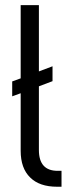

<svg xmlns="http://www.w3.org/2000/svg" viewBox="-20 -710 273 730"><path d="M179.7 -458V-401.4L127.9 -381.8V-139.6Q127.9 -60.5 199.2 -60.5H213.9V0H197.3Q129.9 0 94.7 -35.2Q58.6 -70.3 58.6 -136.7V-355.5L26.4 -343.8V-400.4L58.6 -412.1V-690.4H127.9V-438.5Z"/></svg>

Font: Dinish Condensed
Style: Regular
Weight: 400
Width: 3
Designer: Bert Driehuis
Foundry: Playbeing
Version: Version 3.006; git-39231f3c-release